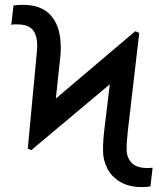

<svg xmlns="http://www.w3.org/2000/svg" viewBox="-20 -757 671 787"><path d="M108.4 -141.6 93.8 -147.5 124 -281.2 534.2 -628.9 550.8 -622.1 527.3 -493.2ZM93.8 -147.5 129.9 -531.2Q131.8 -546.9 132.3 -560.5Q132.8 -574.2 131.8 -585.9Q128.4 -622.1 108.9 -639.9Q89.4 -657.7 45.9 -657.2Q39.6 -657.7 34.9 -657Q30.3 -656.2 26.4 -655.3L35.2 -734.4Q44.4 -735.8 54.2 -736.6Q64 -737.3 73.2 -737.3Q149.4 -737.3 187.5 -694.8Q225.6 -652.3 228.5 -579.1Q229.5 -564.9 229 -549.6Q228.5 -534.2 226.6 -518.6L199.2 -261.7ZM561.5 9.8Q508.3 9.8 472.7 -11.5Q437 -32.7 419.7 -66.9Q402.3 -101.1 402.3 -139.6Q401.9 -160.6 403.8 -186.3Q405.8 -211.9 409.2 -238.3L437.5 -472.7L550.8 -622.1L503.9 -219.7Q501 -193.4 499.8 -174.3Q498.5 -155.3 499 -147.5Q498.5 -111.8 519 -90.1Q539.6 -68.4 582 -68.4Q588.9 -68.4 595 -68.6Q601.1 -68.8 605.5 -69.3L596.7 6.8Q587.4 8.8 578.6 9.3Q569.8 9.8 561.5 9.8Z"/></svg>

Font: GitLab Sans
Style: Regular
Weight: 400
Designer: Rasmus Andersson
Foundry: Modifications by GitLab B.V., manufactured by rsms
Version: Version 4.000;git-c8fb6b7